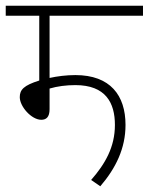

<svg xmlns="http://www.w3.org/2000/svg" viewBox="-20 -642 519 670"><path d="M153 -587H479V-622H0V-587H117V-361C63 -344 49 -329 49 -303C49 -270 90 -224 124 -224C141 -224 153 -233 153 -261V-333C180 -341 211 -345 243 -345C349 -345 381 -283 381 -206C381 -129 347 -70 298 -14L330 8C384 -55 418 -124 418 -206C418 -309 365 -380 243 -380C212 -380 180 -376 153 -370Z"/></svg>

Font: Noto Sans Devanagari SemiCondensed ExtraLight
Style: Regular
Weight: 200
Width: 4
Designer: Jelle Bosma - Monotype Design Team
Foundry: Monotype Imaging Inc.
Version: Version 2.004